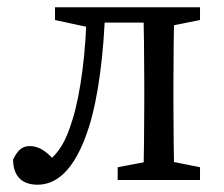

<svg xmlns="http://www.w3.org/2000/svg" viewBox="-20 -494 614 527"><path d="M83 13C130 13 184 -19 224 -145C250 -227 265 -347 269 -474H218C217 -355 201 -237 180 -169C161 -106 144 -76 104 -44H138C114 -72 93 -93 61 -93C39 -93 27 -79 16 -56C16 -9 42 13 83 13ZM131 -439 224 -419H237V-474H131V-439ZM237 -432H416V-474H237V-432ZM303 0H529V-35L429 -55H409L303 -35V0ZM373 0H459C457 -45 456 -146 456 -210V-264C456 -328 457 -429 459 -474H373C375 -429 376 -328 376 -264V-210C376 -146 375 -45 373 0ZM416 -419H429L529 -439V-474H416V-419Z"/></svg>

Font: Source Serif Variable
Style: Regular
Weight: 389
Designer: Frank Grießhammer
Foundry: Adobe Systems Incorporated
Version: Version 3.001;hotconv 1.0.111;makeotfexe 2.5.65597